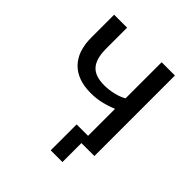

<svg xmlns="http://www.w3.org/2000/svg" viewBox="-180 -640 880 880"><g transform="rotate(45 260.0 -199.5)"><path d="M289 123V-45H363V-220Q332 -207 300 -199.5Q268 -192 233 -192Q147 -192 101 -239Q55 -286 55 -374V-522H139V-386Q139 -321 165.5 -291Q192 -261 251 -261Q282 -261 312.5 -268.5Q343 -276 363 -288V-522H449V0H365V123Z"/></g></svg>

Font: Raleway Medium
Style: Regular
Weight: 500
Designer: Matt McInerney, Pablo Impallari, Rodrigo Fuenzalida
Foundry: Matt McInerney, Pablo Impallari, Rodrigo Fuenzalida
Version: Version 4.026